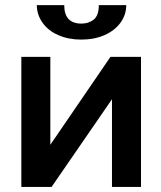

<svg xmlns="http://www.w3.org/2000/svg" viewBox="-20 -736 634 756"><path d="M183.1 0H64V-512.2H178.2V-166L415 -512.2H535.2V0H420.9V-345.2ZM477.1 -715.8Q477.1 -678.2 454.8 -647.2Q432.6 -616.2 392.3 -598.1Q352.1 -580.1 299.8 -580.1Q249.5 -580.1 209.5 -597.7Q169.4 -615.2 147.2 -647Q125 -678.7 125 -715.8H232.9Q232.9 -643.1 300.8 -643.1Q329.1 -643.1 349.1 -658.9Q369.1 -674.8 369.1 -715.8Z"/></svg>

Font: Clear Sans
Style: Bold
Weight: 700
Foundry: Intel Corporation
Version: Version 1.00